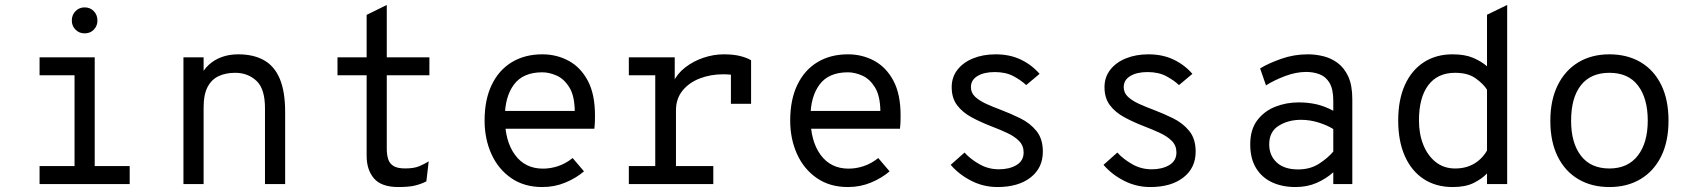

<svg xmlns="http://www.w3.org/2000/svg" viewBox="-20 -742 6816 774"><path d="M280.5 -15V-511H361.8V-15ZM139.5 0V-72.5H502.8V0ZM139.5 -438.5V-511H325.5V-438.5ZM320.9 -607.5Q299.2 -607.5 284.4 -622.5Q269.5 -637.5 269.5 -659.2Q269.5 -681.8 284.4 -697Q299.2 -712.2 320.9 -712.2Q343.8 -712.2 358.2 -697Q372.8 -681.8 372.8 -659.2Q372.8 -637.5 358.2 -622.5Q343.8 -607.5 320.9 -607.5Z M719.5 0V-511H800.8V-415.5L788 -433Q800 -460.8 821.9 -480.9Q843.8 -501 873.8 -512Q903.9 -523 940.5 -523Q1001.6 -523 1043.9 -499.4Q1086.1 -475.9 1107.8 -424.6Q1129.5 -373.2 1129.5 -290.2V0H1048.2V-306Q1048.2 -384.4 1013.6 -416.4Q979 -448.5 928 -448.5Q891.1 -448.5 862.4 -435.6Q833.6 -422.6 817.2 -392.1Q800.8 -361.5 800.8 -308V0Z M1586.2 12Q1517.5 12 1487.8 -22.6Q1458 -57.1 1458 -114.2V-438.5H1340.5V-511H1458V-682L1539.2 -722V-511H1711V-438.5H1539.2V-142.2Q1539.2 -119.1 1544.6 -101.2Q1550 -83.2 1565.9 -73.1Q1581.9 -63 1613.5 -63Q1649.9 -63 1671.3 -72.4Q1692.8 -81.8 1708.2 -91.5L1698.8 -11Q1678.8 -0.4 1653.6 5.8Q1628.5 12 1586.2 12Z M2166.2 12Q2092.9 12 2040.8 -24.1Q1988.6 -60.1 1961.1 -120.9Q1933.5 -181.8 1933.5 -256Q1933.5 -340.5 1962.4 -400.2Q1991.2 -460 2043.6 -491.5Q2095.9 -523 2166.2 -523Q2224 -523 2272.2 -497Q2320.5 -471 2349.5 -416.8Q2378.5 -362.5 2378.5 -277.2Q2378.5 -267.9 2378.2 -254.1Q2377.9 -240.2 2376 -223H1997.5V-294.8H2297Q2296.1 -356 2275.2 -389.8Q2254.4 -423.6 2224.3 -437.1Q2194.2 -450.5 2166.2 -450.5Q2088.6 -450.5 2051.9 -401.2Q2015.2 -352 2015.2 -269.2Q2015.2 -173.5 2055.9 -117.9Q2096.6 -62.2 2168.8 -62.2Q2199.4 -62.2 2229.5 -72.2Q2259.6 -82.1 2288.5 -104.8L2334.2 -51.2Q2302.6 -24.1 2259.3 -6.1Q2216 12 2166.2 12Z M2515 0V-72.5H2621.5V-438.5H2515V-511H2700V-396.5L2694 -410.8Q2709.9 -445.2 2742.6 -470.4Q2775.2 -495.6 2816.1 -509.3Q2857 -523 2897.5 -523Q2936.4 -523 2964 -516.1Q2991.6 -509.1 3007.8 -499V-323.5H2926.5V-474.8L2951.5 -436Q2938.8 -439.6 2924.7 -441.1Q2910.6 -442.5 2895 -442.5Q2844.4 -442.5 2801 -425.8Q2757.6 -409 2731.3 -376.5Q2705 -344 2705 -296.8V-72.5H2855.5V0Z M3398.2 12Q3324.9 12 3272.8 -24.1Q3220.6 -60.1 3193.1 -120.9Q3165.5 -181.8 3165.5 -256Q3165.5 -340.5 3194.4 -400.2Q3223.2 -460 3275.6 -491.5Q3327.9 -523 3398.2 -523Q3456 -523 3504.2 -497Q3552.5 -471 3581.5 -416.8Q3610.5 -362.5 3610.5 -277.2Q3610.5 -267.9 3610.2 -254.1Q3609.9 -240.2 3608 -223H3229.5V-294.8H3529Q3528.1 -356 3507.2 -389.8Q3486.4 -423.6 3456.3 -437.1Q3426.2 -450.5 3398.2 -450.5Q3320.6 -450.5 3283.9 -401.2Q3247.2 -352 3247.2 -269.2Q3247.2 -173.5 3287.9 -117.9Q3328.6 -62.2 3400.8 -62.2Q3431.4 -62.2 3461.5 -72.2Q3491.6 -82.1 3520.5 -104.8L3566.2 -51.2Q3534.6 -24.1 3491.3 -6.1Q3448 12 3398.2 12Z M4001 12Q3944.6 12 3895 -13.4Q3845.4 -38.9 3812.5 -77.5L3868.2 -127Q3891.5 -101.1 3927.9 -80.3Q3964.2 -59.5 4007 -59.5Q4049 -59.5 4077.8 -76.6Q4106.5 -93.8 4106.5 -127.5Q4106.5 -155 4088.2 -173.6Q4069.9 -192.2 4040.2 -206Q4010.6 -219.8 3976.5 -232.8Q3932.9 -249.6 3896.5 -269.3Q3860.1 -289 3838.3 -317.9Q3816.5 -346.9 3816.5 -390.5Q3816.5 -430.9 3839.6 -460.6Q3862.6 -490.4 3902.9 -506.7Q3943.1 -523 3994 -523Q4050.6 -523 4095.1 -501.8Q4139.6 -480.5 4170.8 -444.2L4116.8 -399Q4096.9 -418 4065.7 -434.8Q4034.5 -451.5 3990.2 -451.5Q3946.8 -451.5 3920.4 -435.5Q3894 -419.5 3894 -390.8Q3894 -367.8 3911 -351.9Q3928 -336 3955.2 -323.6Q3982.5 -311.2 4013.8 -299.5Q4054.4 -284.2 4093.6 -264.8Q4132.8 -245.4 4158.4 -213.8Q4184 -182.2 4184 -130.8Q4184 -65.1 4134.6 -26.6Q4085.2 12 4001 12Z M4617 12Q4560.6 12 4511 -13.4Q4461.4 -38.9 4428.5 -77.5L4484.2 -127Q4507.5 -101.1 4543.9 -80.3Q4580.2 -59.5 4623 -59.5Q4665 -59.5 4693.8 -76.6Q4722.5 -93.8 4722.5 -127.5Q4722.5 -155 4704.2 -173.6Q4685.9 -192.2 4656.2 -206Q4626.6 -219.8 4592.5 -232.8Q4548.9 -249.6 4512.5 -269.3Q4476.1 -289 4454.3 -317.9Q4432.5 -346.9 4432.5 -390.5Q4432.5 -430.9 4455.6 -460.6Q4478.6 -490.4 4518.9 -506.7Q4559.1 -523 4610 -523Q4666.6 -523 4711.1 -501.8Q4755.6 -480.5 4786.8 -444.2L4732.8 -399Q4712.9 -418 4681.7 -434.8Q4650.5 -451.5 4606.2 -451.5Q4562.8 -451.5 4536.4 -435.5Q4510 -419.5 4510 -390.8Q4510 -367.8 4527 -351.9Q4544 -336 4571.2 -323.6Q4598.5 -311.2 4629.8 -299.5Q4670.4 -284.2 4709.6 -264.8Q4748.8 -245.4 4774.4 -213.8Q4800 -182.2 4800 -130.8Q4800 -65.1 4750.6 -26.6Q4701.2 12 4617 12Z M5202.2 12Q5148.8 12 5107.7 -7.2Q5066.6 -26.4 5043.3 -64.7Q5020 -103 5020 -160.2Q5020 -219.2 5047.9 -256.5Q5075.9 -293.8 5120.4 -311.5Q5164.9 -329.2 5215 -329.2Q5252.5 -329.2 5286.2 -321.8Q5319.9 -314.2 5354.8 -295.5V-335.2Q5354.8 -382.4 5339.8 -407.7Q5324.8 -433 5299.8 -442.5Q5274.8 -452 5245.5 -452Q5204.5 -452 5160.1 -435.2Q5115.8 -418.4 5083.5 -397.8L5059.8 -466.2Q5093.4 -486.8 5144.8 -504.9Q5196.1 -523 5253.2 -523Q5282.4 -523 5313.4 -515.7Q5344.5 -508.4 5371.4 -489Q5398.2 -469.6 5414.9 -434.2Q5431.5 -398.8 5431.5 -342.2V0H5354.8V-47.5Q5326.6 -21.9 5288.2 -4.9Q5249.9 12 5202.2 12ZM5212.8 -59Q5261.5 -59 5297.1 -81.8Q5332.6 -104.6 5354.8 -131V-221.8Q5331.1 -236.8 5295.9 -247.9Q5260.8 -259 5224.8 -259Q5173.2 -259 5134.9 -235.1Q5096.5 -211.2 5096.5 -160.2Q5096.5 -115.1 5126.8 -87.1Q5157.1 -59 5212.8 -59Z M5836.2 12Q5768.2 12 5718.9 -20.6Q5669.5 -53.2 5643 -113.4Q5616.5 -173.6 5616.5 -256Q5616.5 -339.8 5643.5 -399.5Q5670.5 -459.2 5719.8 -491.1Q5769 -523 5835.5 -523Q5885.6 -523 5919.1 -508.6Q5952.6 -494.1 5974.5 -474.8V-682.5L6055.8 -722V0H5974.5V-42.8Q5953.8 -20.9 5920.6 -4.4Q5887.5 12 5836.2 12ZM5846.2 -62.8Q5889 -62.8 5921.8 -81.7Q5954.6 -100.6 5974.5 -135.2V-380.5Q5959.9 -403.8 5928.8 -426.1Q5897.8 -448.5 5845.8 -448.5Q5775.5 -448.5 5737.9 -398.8Q5700.2 -349 5700.2 -256Q5700.2 -201.5 5717.9 -157.8Q5735.6 -114 5768.2 -88.4Q5800.9 -62.8 5846.2 -62.8Z M6468 12Q6396.2 12 6342.8 -19.6Q6289.2 -51.1 6259.5 -110.9Q6229.8 -170.6 6229.8 -255Q6229.8 -338.4 6259.5 -398.4Q6289.2 -458.5 6342.8 -490.8Q6396.2 -523 6468 -523Q6539.9 -523 6593.6 -491.4Q6647.2 -459.8 6676.8 -399.9Q6706.2 -340 6706.2 -255.8Q6706.2 -172.2 6676.8 -112.2Q6647.2 -52.2 6593.6 -20.1Q6539.9 12 6468 12ZM6468 -62.8Q6541.9 -62.8 6582.2 -114.4Q6622.5 -166 6622.5 -255.8Q6622.5 -345.2 6583.4 -396.9Q6544.4 -448.5 6468 -448.5Q6392.5 -448.5 6353 -398.2Q6313.5 -348 6313.5 -255Q6313.5 -166 6353 -114.4Q6392.5 -62.8 6468 -62.8Z"/></svg>

Font: Overpass Mono Light
Style: Regular
Weight: 300
Monospace: yes
Designer: Delve Withrington, Dave Bailey
Foundry: Delve Fonts LLC
Version: Version 4.000